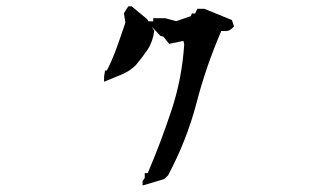

<svg xmlns="http://www.w3.org/2000/svg" viewBox="-20 -672 1040 599"><path d="M424.8 -93.3V-106.9L431.6 -116.7V-131.8H440.9Q481.9 -228 514.6 -326.7Q547.9 -426.8 554.7 -533.7L552.2 -544.4L507.8 -535.2L489.7 -557.6L480 -560.5L438 -605.5H456.1H458V-615.2H495.1L529.8 -606L575.2 -621.6L578.6 -629.9H588.9L595.7 -644.5H616.2H617.7L703.6 -609.4L710 -589.8Q706.1 -585.4 705.1 -584.5Q695.8 -575.2 684.6 -575.2H670.4Q623 -465.8 593 -350.6Q563 -235.4 504.4 -125L492.2 -113.3ZM304.7 -428.7V-432.1L307.6 -452.1H313.5Q330.6 -485.8 344.5 -524.4Q358.4 -563 371.1 -601.1L366.7 -630.9L380.4 -652.3H387.7H390.6L438.5 -612.8L461.4 -576.2Q456.5 -541 440.4 -517.1Q424.3 -493.2 403.3 -468.3Q383.3 -449.2 359.4 -439.5L304.7 -417Z"/></svg>

Font: Bakudai
Style: Bold
Weight: 700
Version: Version 1.48